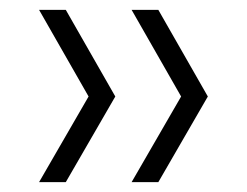

<svg xmlns="http://www.w3.org/2000/svg" viewBox="-20 -481 499 388"><path d="M59 -113 159 -286 59 -461H113L213 -286L113 -113ZM246 -113 346 -286 246 -461H300L400 -286L300 -113Z"/></svg>

Font: Celebes Light
Style: Regular
Weight: 300
Designer: Anugrah Pasau
Foundry: Lafontype
Version: Version 1.000; ttfautohint (v1.8.4)